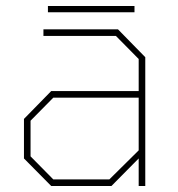

<svg xmlns="http://www.w3.org/2000/svg" viewBox="-20 -621 595 641"><path d="M140 -580V-601H429V-580ZM151 0 60 -92V-224L151 -317H443V-424L367 -501H125V-523H374L465 -430V0H443V-92L352 0ZM158 -22H345L443 -119V-295H158L82 -218V-99Z"/></svg>

Font: Tomorrow Thin
Style: Regular
Weight: 250
Designer: Tony de Marco, Monica Rizzolli
Foundry: Just in Type
Version: Version 2.002